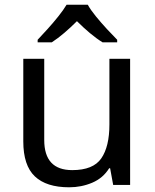

<svg xmlns="http://www.w3.org/2000/svg" viewBox="-20 -786 658 816"><path d="M533 -536V0H461L448 -71H444Q418 -29 372 -9.5Q326 10 274 10Q177 10 128 -36.5Q79 -83 79 -185V-536H168V-191Q168 -63 287 -63Q376 -63 410.5 -113Q445 -163 445 -257V-536ZM353 -766Q365 -744 387.5 -716.5Q410 -689 434.5 -662.5Q459 -636 478 -617V-606H416Q390 -622 362 -645.5Q334 -669 307 -696Q280 -669 253 -646Q226 -623 200 -606H140V-617Q159 -637 182.5 -663Q206 -689 228 -716.5Q250 -744 263 -766Z"/></svg>

Font: Noto Znamenny Musical Notation
Style: Regular
Weight: 400
Version: Version 1.003; ttfautohint (v1.8.4.7-5d5b)